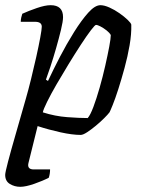

<svg xmlns="http://www.w3.org/2000/svg" viewBox="-25 -520 557 740"><path d="M53 200Q31 200 13 189Q-5 178 -5 154Q-5 145 6 103Q17 61 35.5 -3Q54 -67 75 -141Q84 -172 94.5 -214.5Q105 -257 114.5 -299.5Q124 -342 130 -374.5Q136 -407 136 -417Q136 -436 110 -436H55Q55 -444 57 -453Q59 -462 61 -467Q85 -478 117 -489Q149 -500 170 -500Q218 -500 218 -454Q218 -438 210 -405Q202 -372 191 -333.5Q180 -295 169 -262Q158 -229 152 -213L160 -208Q180 -251 206 -301Q232 -351 260.5 -396.5Q289 -442 315 -471Q341 -500 362 -500Q377 -500 397 -491Q417 -482 435.5 -469Q454 -456 467 -443.5Q480 -431 481 -425Q482 -389 474.5 -345.5Q467 -302 455 -258Q443 -214 431 -176.5Q419 -139 409 -114.5Q399 -90 397 -87Q391 -79 376.5 -64.5Q362 -50 344.5 -35.5Q327 -21 311 -10.5Q295 0 286 0Q254 0 208.5 -10Q163 -20 120 -34L85 107Q78 133 105 133H168Q168 150 163 165Q140 177 107 188.5Q74 200 53 200ZM313 -65Q323 -76 335 -108Q347 -140 359 -182Q371 -224 380.5 -266Q390 -308 396 -340Q402 -372 402 -385Q397 -394 385.5 -403Q374 -412 362.5 -418Q351 -424 345 -424Q341 -424 325 -403Q309 -382 286.5 -347.5Q264 -313 239.5 -273Q215 -233 193 -195Q171 -157 156.5 -127.5Q142 -98 140 -87Q187 -72 234 -68.5Q281 -65 313 -65Z"/></svg>

Font: Texturina Light
Style: Italic
Weight: 300
Italic angle: -11°
Designer: Guillermo Torres Carreño
Foundry: Omnibus-Type
Version: Version 1.002; ttfautohint (v1.8.3)